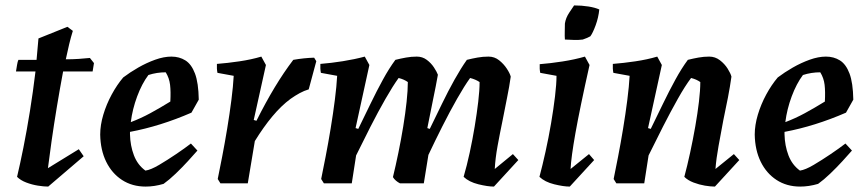

<svg xmlns="http://www.w3.org/2000/svg" viewBox="-20 -677 3195 709"><path d="M158 12Q142 12 120 8.5Q98 5 77 -3Q56 -11 43 -24Q54 -70 66.5 -132.5Q79 -195 90.5 -266.5Q102 -338 111 -413H39Q41 -425 43 -437.5Q45 -450 48 -456Q63 -456 80 -456Q97 -456 115 -456Q119 -497 122 -535L229 -578L249 -563Q242 -541 235.5 -514Q229 -487 223 -458Q248 -458 270.5 -459.5Q293 -461 312 -463L327 -444L322 -413H213Q201 -349 190 -282.5Q179 -216 170.5 -156.5Q162 -97 157 -56L271 -126L289 -100Z M518 12Q468 12 430.5 -12.5Q393 -37 372 -80Q351 -123 350 -180Q350 -215 361.5 -253.5Q373 -292 392.5 -328Q412 -364 435 -391Q460 -410 490.5 -427.5Q521 -445 553 -456.5Q585 -468 613 -468Q642 -468 664.5 -454Q687 -440 700 -405.5Q713 -371 714 -309L687 -261Q572 -211 460 -190Q460 -185 460 -181Q461 -139 474.5 -103.5Q488 -68 517 -47Q537 -50 567.5 -68Q598 -86 630.5 -108Q663 -130 685 -147L709 -121Q695 -105 674 -82Q653 -59 629 -36Q605 -13 584 2Q550 12 518 12ZM528 -400Q504 -368 486.5 -321Q469 -274 463 -226Q500 -240 535 -259Q570 -278 609 -302Q611 -339 608 -364Q605 -389 592 -410Q559 -410 528 -400Z M794 0 784 -16Q791 -50 800.5 -99Q810 -148 819 -202.5Q828 -257 834.5 -308Q841 -359 843 -397L783 -408Q780 -423 781 -441Q820 -444 864 -450.5Q908 -457 945 -468L962 -437L917 -234L927 -231Q961 -299 994.5 -354.5Q1028 -410 1063 -456Q1103 -463 1140 -464L1148 -451L1120 -347Q1103 -342 1086.5 -333Q1070 -324 1053 -312Q1019 -287 986 -247.5Q953 -208 921 -156L895 0Z M1804 12Q1781 12 1746.5 3.5Q1712 -5 1692 -24Q1704 -65 1714.5 -113.5Q1725 -162 1733 -210.5Q1741 -259 1746 -301.5Q1751 -344 1751 -374Q1736 -384 1716 -389Q1695 -360 1668 -312.5Q1641 -265 1613.5 -210.5Q1586 -156 1562 -105L1545 0H1457Q1449 -4 1442 -10Q1435 -16 1431 -23Q1441 -64 1451 -112.5Q1461 -161 1469 -210Q1477 -259 1481.5 -301.5Q1486 -344 1486 -374Q1472 -384 1452 -389Q1431 -360 1403.5 -312Q1376 -264 1348 -209Q1320 -154 1295 -103L1279 0H1176L1166 -16Q1173 -50 1182.5 -99Q1192 -148 1201 -202.5Q1210 -257 1216.5 -308Q1223 -359 1225 -397L1165 -408Q1162 -423 1163 -441Q1202 -444 1246 -451Q1290 -458 1327 -468L1344 -437L1293 -204L1303 -201Q1325 -246 1348 -293.5Q1371 -341 1394 -383Q1417 -425 1440 -456Q1460 -461 1479.5 -464.5Q1499 -468 1519 -468Q1540 -468 1556 -456Q1572 -444 1582.5 -428Q1593 -412 1597 -401Q1590 -361 1579 -308.5Q1568 -256 1558 -204L1567 -201Q1589 -246 1612 -293.5Q1635 -341 1658.5 -383Q1682 -425 1704 -456Q1724 -461 1743.5 -464.5Q1763 -468 1784 -468Q1806 -468 1823 -454.5Q1840 -441 1851.5 -423.5Q1863 -406 1866 -394Q1861 -358 1852.5 -316.5Q1844 -275 1836 -233Q1826 -185 1817.5 -138.5Q1809 -92 1807 -53L1874 -108L1894 -86Z M2035 -397 1975 -408Q1972 -422 1973 -440Q2012 -443 2057 -450Q2102 -457 2140 -468L2157 -437Q2121 -276 2105 -186Q2089 -96 2087 -53L2155 -108L2174 -86L2084 12Q2061 12 2026.5 3.5Q1992 -5 1972 -24Q1983 -65 1994.5 -117Q2006 -169 2015 -222Q2024 -275 2029.5 -321Q2035 -367 2035 -397ZM2066 -531Q2065 -543 2065.5 -561.5Q2066 -580 2066 -590Q2069 -611 2082.5 -631Q2096 -651 2100 -657Q2128 -657 2153 -653Q2178 -649 2193 -642Q2190 -612 2179.5 -583.5Q2169 -555 2160 -543Q2150 -537 2132 -531Q2117 -529 2100.5 -529.5Q2084 -530 2066 -531Z M2620 12Q2604 12 2583 8.5Q2562 5 2541 -3Q2520 -11 2507 -24Q2518 -65 2528.5 -113.5Q2539 -162 2547.5 -210.5Q2556 -259 2561 -301.5Q2566 -344 2566 -374Q2552 -384 2532 -389Q2510 -360 2483 -312Q2456 -264 2428 -209Q2400 -154 2375 -103L2359 0H2256L2246 -16Q2253 -50 2262.5 -99Q2272 -148 2281 -202.5Q2290 -257 2296.5 -308Q2303 -359 2305 -397L2245 -408Q2242 -423 2243 -441Q2282 -444 2326 -450.5Q2370 -457 2407 -468L2424 -437L2373 -204L2383 -201Q2405 -246 2428 -293.5Q2451 -341 2474 -383Q2497 -425 2520 -456Q2540 -461 2559.5 -464.5Q2579 -468 2599 -468Q2621 -468 2638.5 -454.5Q2656 -441 2667 -423.5Q2678 -406 2681 -394Q2676 -358 2668 -316.5Q2660 -275 2651 -233Q2642 -185 2633.5 -138.5Q2625 -92 2622 -53L2690 -108L2710 -86Z M2935 12Q2885 12 2847.5 -12.5Q2810 -37 2789 -80Q2768 -123 2767 -180Q2767 -215 2778.5 -253.5Q2790 -292 2809.5 -328Q2829 -364 2852 -391Q2877 -410 2907.5 -427.5Q2938 -445 2970 -456.5Q3002 -468 3030 -468Q3059 -468 3081.5 -454Q3104 -440 3117 -405.5Q3130 -371 3131 -309L3104 -261Q2989 -211 2877 -190Q2877 -185 2877 -181Q2878 -139 2891.5 -103.5Q2905 -68 2934 -47Q2954 -50 2984.5 -68Q3015 -86 3047.5 -108Q3080 -130 3102 -147L3126 -121Q3112 -105 3091 -82Q3070 -59 3046 -36Q3022 -13 3001 2Q2967 12 2935 12ZM2945 -400Q2921 -368 2903.5 -321Q2886 -274 2880 -226Q2917 -240 2952 -259Q2987 -278 3026 -302Q3028 -339 3025 -364Q3022 -389 3009 -410Q2976 -410 2945 -400Z"/></svg>

Font: Labrada SemiBold
Style: Italic
Weight: 600
Italic angle: -7°
Designer: Mercedes Jáuregui
Foundry: Omnibus-Type Team
Version: Version 1.000; ttfautohint (v1.8.4.7-5d5b)